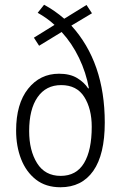

<svg xmlns="http://www.w3.org/2000/svg" viewBox="-20 -780 510 810"><path d="M166 -760Q212 -735 251 -701L345 -759L368 -724L281 -672Q422 -517 422 -263Q422 -128 373.5 -59Q325 10 235 10Q173 10 131.5 -22.5Q90 -55 69 -109Q48 -163 48 -229Q48 -342 98.5 -405.5Q149 -469 229 -469Q275 -469 305 -451Q335 -433 352 -407L355 -408Q343 -474 313.5 -535.5Q284 -597 240 -645L145 -587L123 -621L210 -675Q194 -690 175.5 -703Q157 -716 139 -726ZM238 -421Q174 -421 138.5 -370Q103 -319 103 -227Q103 -145 136.5 -91.5Q170 -38 236 -38Q302 -38 334.5 -92Q367 -146 367 -245Q367 -321 335.5 -371Q304 -421 238 -421Z"/></svg>

Font: Noto Sans Khmer UI Condensed Light
Style: Regular
Weight: 300
Width: 3
Designer: Danh Hong and the Monotype Design Team
Foundry: Monotype Imaging Inc.
Version: Version 2.002; ttfautohint (v1.8.4.7-5d5b)